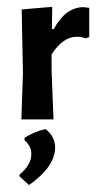

<svg xmlns="http://www.w3.org/2000/svg" viewBox="-20 -347 282 558"><path d="M239.3 -324.3V-239.3L229 -235.5Q216.8 -240.2 203.7 -240.2Q162.6 -240.2 129.9 -188.8V-143L135.5 0H42.1L46.7 -134.6L43 -319.6L131.8 -327.1L130.8 -262.6H136.4Q170.1 -325.2 221.5 -326.2Q228 -325.2 239.3 -324.3ZM140.2 81.3Q140.2 137.4 64.5 190.7L37.4 166.4L36.4 160.7Q72 131.8 71 99.1Q71 78.5 51.4 60.7V53.3Q82.2 34.6 112.1 28Q140.2 49.5 140.2 81.3Z"/></svg>

Font: Gurajada
Style: Regular
Weight: 400
Designer: Purushoth Kumar Guthula
Foundry: SiliconAndhra, USA.
Version: Version 1.0.3; ttfautohint (v1.2.42-39fb)